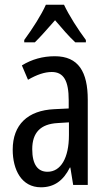

<svg xmlns="http://www.w3.org/2000/svg" viewBox="-20 -786 456 816"><path d="M252 -766H175C156 -723 119 -665 83 -616V-606H128C152 -629 183 -665 214 -700C244 -665 272 -632 300 -606H345V-616C312 -660 273 -721 252 -766ZM213 -547C162 -547 115 -534 73 -508L99 -447C137 -469 170 -480 200 -480C251 -480 272 -442 272 -360V-325L211 -322C98 -317 34 -256 34 -150C34 -65 71 10 154 10C210 10 249 -18 277 -74H279L291 0H353V-362C353 -480 314 -547 213 -547ZM225 -263 273 -266V-212C273 -114 238 -56 182 -56C141 -56 117 -86 117 -152C117 -222 152 -259 225 -263Z"/></svg>

Font: Noto Sans Lao Looped ExtraCondensed
Style: Regular
Weight: 400
Width: 2
Designer: Mark Frömberg, Ben Mitchell
Foundry: The Fontpad Ltd
Version: Version 1.003